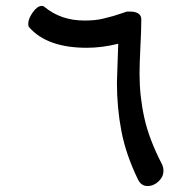

<svg xmlns="http://www.w3.org/2000/svg" viewBox="-20 -600 645 647"><path d="M75.2 -520Q75.2 -537.1 90.6 -558.6Q106 -580.1 120.6 -580.1Q126.5 -580.1 129.9 -576.7Q185.5 -530.8 264.2 -530.8Q301.8 -530.8 326.4 -536.9Q351.1 -543 361.3 -545.9Q371.6 -548.8 387.9 -554.4Q404.3 -560.1 407.7 -561H419.9Q435.1 -561 445.6 -554.7Q456.1 -548.3 456.1 -535.2V-529.8Q456.1 -500.5 453.1 -441.7Q450.2 -382.8 450.2 -351.6Q450.2 -276.4 466.1 -204.1Q481.9 -131.8 524.9 -48.3Q530.8 -37.1 530.8 -24.9Q530.8 -4.4 514.4 11.2Q498 26.9 476.8 26.9Q455.6 26.9 444.8 4.4Q404.3 -79.1 389.2 -157.7Q374 -236.3 374 -321.8Q374 -322.3 378.4 -452.6Q323.7 -439 272.5 -439Q138.7 -439 78.1 -508.3Q75.2 -511.2 75.2 -520Z"/></svg>

Font: Shahab
Style: Regular
Weight: 400
Designer: Mohammad Saleh Souzanchi
Foundry: http://font-store.ir
Version: Version:0.0.2;RFB:1.2.5;Building:2016-11-27 11:18:45.721916